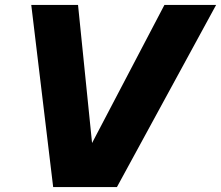

<svg xmlns="http://www.w3.org/2000/svg" viewBox="-20 -760 898 780"><path d="M196 0 107 -740H297L354 -179L648 -740H858L455 0Z"/></svg>

Font: Be Vietnam Pro Black
Style: Italic
Weight: 900
Italic angle: -12°
Designer: Lam Bao, Tony Le, Vietanh Nguyen
Foundry: Yellow Type Foundry
Version: Version 1.002; ttfautohint (v1.8.3)